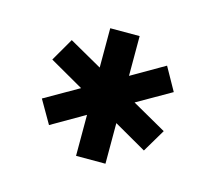

<svg xmlns="http://www.w3.org/2000/svg" viewBox="-57 -758 491 437"><g transform="rotate(15 188.5 -539.5)"><path d="M76.2 -440.9 44.9 -495.1 125 -541 44.9 -586.9 76.2 -641.1 153.8 -597.2V-689.9H223.1V-596.2L300.8 -641.1L331.1 -586.9L251 -541L332 -495.1L299.8 -440.9L223.1 -484.9V-389.2H153.8V-485.8Z"/></g></svg>

Font: D-DIN-PRO
Style: Bold
Weight: 700
Designer: Charles Nix
Foundry: Datto Inc.
Version: Version 1.000;hotconv 1.0.109;makeotfexe 2.5.65596